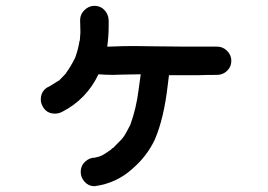

<svg xmlns="http://www.w3.org/2000/svg" viewBox="-20 -587 920 659"><path d="M305 52H303Q284 52 270.5 37Q257 22 257 3Q257 -18 272 -32Q287 -46 306 -46L322 -50Q323 -51 324 -51.5Q325 -52 327 -52L338 -58L359 -72Q360 -73 361 -73.5Q362 -74 363.5 -76.5Q365 -79 368 -79Q392 -103 396.5 -108Q401 -113 403 -116Q405 -119 406 -120Q412 -129 426 -156L427 -158Q448 -215 456 -281L463 -332Q432 -332 402 -331L368 -330Q343 -330 318 -332Q277 -246 193 -203Q181 -197 169 -197Q140 -197 127 -221Q120 -233 120 -245Q120 -274 144 -288H145Q161 -297 176 -307L183 -311Q201 -329 207 -336V-337Q222 -357 238 -389L239 -392Q248 -416 253 -447Q254 -447 254 -448L256 -476L255 -518Q255 -538 270 -552.5Q285 -567 304 -567Q325 -567 338.5 -552.5Q352 -538 353 -518V-498Q353 -462 348 -427H357Q398 -429 440 -429L513 -428L615 -427H725Q745 -427 759.5 -412.5Q774 -398 774 -378Q774 -358 759.5 -344Q745 -330 725 -330Q694 -330 664 -329H560L556 -297Q543 -181 511 -107Q484 -51 437 -10Q381 42 305 52Z"/></svg>

Font: Bad Comic
Style: Regular
Weight: 400
Designer: GGBotNet
Foundry: f0n7
Version: 0.9